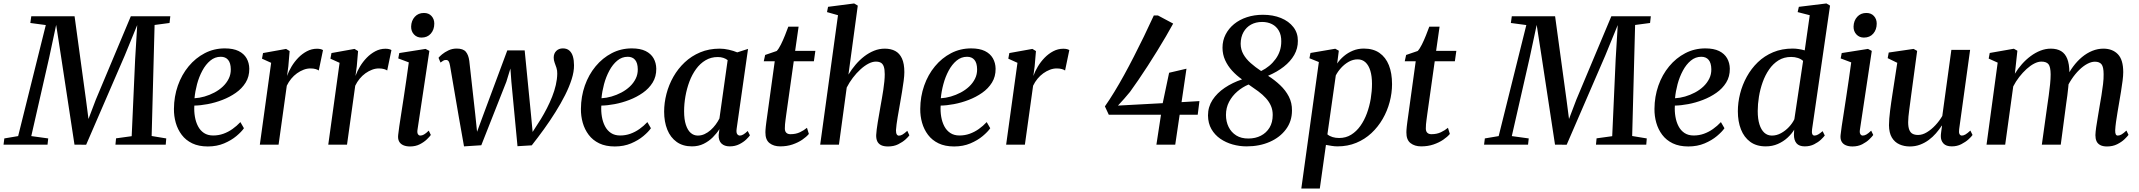

<svg xmlns="http://www.w3.org/2000/svg" viewBox="-58 -837 12375 1111"><path d="M-37.5 0 -33 -36 47 -49.5 207 -692 117.5 -704 123 -743H373.5L440 -256.5L454 -148.5L496.5 -260.5L699 -743H927.5L923 -704L836.5 -692.5L819.5 -50L904 -36L901 0H610L613.5 -36.5L704 -49L724 -494.5L736 -692L664 -516L440.5 0.5L373 0L296 -505.5L267 -693L226.5 -503.5L123 -49.5L221 -36L217 0Z M1353.5 -95Q1339.5 -74.5 1310 -49.8Q1280.5 -25 1238.5 -7.2Q1196.5 10.5 1144.5 10.5Q1092 10.5 1054.5 -7.5Q1017 -25.5 993.5 -56.8Q970 -88 959 -126.8Q948 -165.5 948.5 -207Q949 -278.5 971.2 -341.8Q993.5 -405 1033.5 -453.2Q1073.5 -501.5 1126.8 -529.2Q1180 -557 1243 -557Q1291.5 -557 1322.5 -541.8Q1353.5 -526.5 1368.8 -499.8Q1384 -473 1384.5 -439.5Q1385 -394 1363.5 -359.2Q1342 -324.5 1306.5 -299.8Q1271 -275 1228.8 -258.8Q1186.5 -242.5 1143.8 -234.5Q1101 -226.5 1066.5 -226Q1064.5 -192.5 1069.8 -161.8Q1075 -131 1087.8 -106.5Q1100.5 -82 1122.2 -67.5Q1144 -53 1175.5 -53Q1206.5 -53 1234.5 -63Q1262.5 -73 1287.2 -90.5Q1312 -108 1333 -130.5ZM1219.5 -508.5Q1185.5 -508.5 1158.8 -486.2Q1132 -464 1112.8 -428Q1093.5 -392 1082.2 -350Q1071 -308 1067.5 -268.5Q1096 -270 1125.5 -278.5Q1155 -287 1182.5 -301.5Q1210 -316 1231.5 -336.2Q1253 -356.5 1265.5 -381.8Q1278 -407 1277.5 -436.5Q1277 -472.5 1262 -490.5Q1247 -508.5 1219.5 -508.5Z M1445.5 0 1511 -473.5 1458 -497.5 1464 -530 1597.5 -554 1618 -541.5 1610.5 -453.5 1603 -397.5Q1612.5 -424.5 1629 -452Q1645.5 -479.5 1668 -502.8Q1690.5 -526 1718 -540.5Q1745.5 -555 1776.5 -555Q1788 -555 1797.2 -552.8Q1806.5 -550.5 1811 -547L1786.5 -429Q1782 -433 1769.2 -437Q1756.5 -441 1738 -441Q1718.5 -441 1698.8 -433.5Q1679 -426 1660.5 -412.8Q1642 -399.5 1627 -381.2Q1612 -363 1601.5 -341L1554 0Z M1841.5 0 1907 -473.5 1854 -497.5 1860 -530 1993.5 -554 2014 -541.5 2006.5 -453.5 1999 -397.5Q2008.5 -424.5 2025 -452Q2041.5 -479.5 2064 -502.8Q2086.5 -526 2114 -540.5Q2141.5 -555 2172.5 -555Q2184 -555 2193.2 -552.8Q2202.5 -550.5 2207 -547L2182.5 -429Q2178 -433 2165.2 -437Q2152.5 -441 2134 -441Q2114.5 -441 2094.8 -433.5Q2075 -426 2056.5 -412.8Q2038 -399.5 2023 -381.2Q2008 -363 1997.5 -341L1950 0Z M2314.5 10.5Q2292 10.5 2275.5 3.2Q2259 -4 2251.2 -18.8Q2243.5 -33.5 2246 -56Q2247.5 -73.5 2252.5 -106.5Q2257.5 -139.5 2264.2 -182.8Q2271 -226 2278.5 -275.5Q2286 -325 2293.5 -376.5Q2301 -428 2307.5 -476L2246.5 -499L2252.5 -530L2404.5 -554L2426.5 -542.5L2358 -87.5Q2355 -69.5 2360.2 -61Q2365.5 -52.5 2374 -52.5Q2384.5 -52.5 2395.5 -58.8Q2406.5 -65 2423 -81L2435 -56Q2428.5 -46.5 2412.2 -30.8Q2396 -15 2371.2 -2.2Q2346.5 10.5 2314.5 10.5ZM2381 -619.5Q2354.5 -619.5 2337.5 -637.8Q2320.5 -656 2321 -683.5Q2322 -717.5 2342.2 -739.8Q2362.5 -762 2395 -762Q2423 -762 2439 -744.2Q2455 -726.5 2455 -700.5Q2455 -665.5 2435 -642.5Q2415 -619.5 2381 -619.5Z M2627 10 2597 -159.5 2546 -457.5Q2543 -475.5 2537.8 -482.8Q2532.5 -490 2523.5 -490Q2513.5 -490.5 2506.2 -485.5Q2499 -480.5 2491 -475L2479.5 -502.5Q2485 -510 2500 -522.5Q2515 -535 2537 -545.5Q2559 -556 2584.5 -556Q2622 -556 2637.5 -537.5Q2653 -519 2657.5 -485L2692 -176L2702.5 -74.5L2742 -181.5L2877.5 -545.5H2978L3015 -169.5L3024 -73.5L3072 -148.5Q3090 -178 3106.8 -210.8Q3123.5 -243.5 3137 -277.5Q3150.5 -311.5 3158.2 -345.2Q3166 -379 3166.5 -410.5Q3167 -429 3161.8 -444.8Q3156.5 -460.5 3151.2 -474.8Q3146 -489 3146 -503.5Q3146 -527.5 3160.8 -542.2Q3175.5 -557 3199 -557Q3222.5 -557 3236.8 -544.2Q3251 -531.5 3257.2 -509.8Q3263.5 -488 3263.5 -459.5Q3264 -423 3250 -378.8Q3236 -334.5 3211.8 -286.5Q3187.5 -238.5 3156.2 -188.5Q3125 -138.5 3089.8 -89.8Q3054.5 -41 3019 4L2936.5 9L2901 -364.5L2895.5 -440.5L2872 -364L2727 3.5Z M3708.5 -95Q3694.5 -74.5 3665 -49.8Q3635.5 -25 3593.5 -7.2Q3551.5 10.5 3499.5 10.5Q3447 10.5 3409.5 -7.5Q3372 -25.5 3348.5 -56.8Q3325 -88 3314 -126.8Q3303 -165.5 3303.5 -207Q3304 -278.5 3326.2 -341.8Q3348.5 -405 3388.5 -453.2Q3428.5 -501.5 3481.8 -529.2Q3535 -557 3598 -557Q3646.5 -557 3677.5 -541.8Q3708.5 -526.5 3723.8 -499.8Q3739 -473 3739.5 -439.5Q3740 -394 3718.5 -359.2Q3697 -324.5 3661.5 -299.8Q3626 -275 3583.8 -258.8Q3541.5 -242.5 3498.8 -234.5Q3456 -226.5 3421.5 -226Q3419.5 -192.5 3424.8 -161.8Q3430 -131 3442.8 -106.5Q3455.5 -82 3477.2 -67.5Q3499 -53 3530.5 -53Q3561.5 -53 3589.5 -63Q3617.5 -73 3642.2 -90.5Q3667 -108 3688 -130.5ZM3574.5 -508.5Q3540.5 -508.5 3513.8 -486.2Q3487 -464 3467.8 -428Q3448.5 -392 3437.2 -350Q3426 -308 3422.5 -268.5Q3451 -270 3480.5 -278.5Q3510 -287 3537.5 -301.5Q3565 -316 3586.5 -336.2Q3608 -356.5 3620.5 -381.8Q3633 -407 3632.5 -436.5Q3632 -472.5 3617 -490.5Q3602 -508.5 3574.5 -508.5Z M4204.5 -91.5Q4201.5 -69.5 4207.8 -61Q4214 -52.5 4223.5 -52.5Q4232.5 -52.5 4243.2 -58.8Q4254 -65 4268.5 -79L4281.5 -54Q4276 -45.5 4260 -30Q4244 -14.5 4219.5 -2.2Q4195 10 4164.5 10Q4134 10 4116.8 -6.5Q4099.5 -23 4100.5 -56.5L4105 -90Q4089.5 -65.5 4066.5 -42.5Q4043.5 -19.5 4013.5 -4.8Q3983.5 10 3946 10Q3893.5 10 3857.5 -15.8Q3821.5 -41.5 3803.2 -87Q3785 -132.5 3785 -191Q3785 -242 3798.5 -294Q3812 -346 3838.5 -392.8Q3865 -439.5 3904 -476.2Q3943 -513 3993.8 -534.2Q4044.5 -555.5 4106.5 -555.5Q4132 -555.5 4159.5 -549.2Q4187 -543 4208 -534L4270.5 -554ZM4152.5 -489Q4142 -497.5 4127.5 -502.2Q4113 -507 4095.5 -507Q4056 -507 4024.5 -488.2Q3993 -469.5 3969.8 -437.5Q3946.5 -405.5 3931.2 -364.8Q3916 -324 3908.2 -279.8Q3900.5 -235.5 3900.5 -193Q3900.5 -146 3910.8 -114.8Q3921 -83.5 3938.8 -68Q3956.5 -52.5 3980 -52.5Q4000.5 -52.5 4019.2 -61.2Q4038 -70 4054 -84.2Q4070 -98.5 4083 -116Q4096 -133.5 4105 -151.5Z M4492 -177.5Q4489.5 -158 4487.5 -143.8Q4485.5 -129.5 4484.5 -117.8Q4483.5 -106 4483.5 -93.5Q4483.5 -77 4492 -68.8Q4500.5 -60.5 4516 -60.5Q4547 -60.5 4570.8 -71.8Q4594.5 -83 4611.5 -97.5L4622.5 -62Q4608.5 -45 4584.2 -28.5Q4560 -12 4527.8 -1Q4495.5 10 4456.5 10Q4419 10 4394.8 -9Q4370.5 -28 4371 -71.5Q4371 -77 4371.5 -85Q4372 -93 4373.2 -104.5Q4374.5 -116 4376.5 -131.5Q4378.5 -147 4381.5 -167.5L4425 -482.5H4361.5L4369.5 -519L4436.5 -542Q4448 -554 4460.5 -579Q4473 -604 4484.2 -632.2Q4495.5 -660.5 4503.5 -682.5H4563L4543 -542.5H4660L4651.5 -482.5H4535Z M5080.5 10.5Q5055.5 10.5 5040.2 2.8Q5025 -5 5018.2 -19.5Q5011.5 -34 5012 -55.5Q5012.5 -68.5 5015 -88Q5017.5 -107.5 5021.2 -130.2Q5025 -153 5029.2 -176.5Q5033.5 -200 5037 -222Q5041 -244 5045.2 -268.2Q5049.5 -292.5 5053.2 -317.2Q5057 -342 5059.2 -365Q5061.5 -388 5061.5 -407.5Q5061.5 -435.5 5056 -451.5Q5050.5 -467.5 5039.2 -474Q5028 -480.5 5010 -480.5Q4990 -480.5 4967 -468.5Q4944 -456.5 4920.8 -435.2Q4897.5 -414 4877 -387Q4856.5 -360 4841.5 -330.5L4796.5 0H4688L4791 -749L4727.5 -767L4733.5 -797.5L4884.5 -817L4905.5 -804.5L4851.5 -405.5Q4870 -436 4893 -463Q4916 -490 4943 -510.8Q4970 -531.5 4999.8 -543.5Q5029.5 -555.5 5061.5 -555.5Q5097 -555.5 5122.2 -542Q5147.5 -528.5 5161.2 -498.5Q5175 -468.5 5175 -419.5Q5175 -399.5 5171 -369Q5167 -338.5 5161.5 -305.5Q5156 -272.5 5151 -244Q5147.5 -224.5 5143.8 -202.5Q5140 -180.5 5136.2 -159Q5132.5 -137.5 5130 -118Q5127.5 -98.5 5126.5 -83.5Q5126.5 -66.5 5131.2 -59.2Q5136 -52 5143.5 -52Q5153.5 -52 5164.5 -58.5Q5175.5 -65 5192 -80L5204 -54Q5198.5 -45.5 5181.8 -30.2Q5165 -15 5139.5 -2.2Q5114 10.5 5080.5 10.5Z M5672 -95Q5658 -74.5 5628.5 -49.8Q5599 -25 5557 -7.2Q5515 10.5 5463 10.5Q5410.5 10.5 5373 -7.5Q5335.5 -25.5 5312 -56.8Q5288.5 -88 5277.5 -126.8Q5266.5 -165.5 5267 -207Q5267.5 -278.5 5289.8 -341.8Q5312 -405 5352 -453.2Q5392 -501.5 5445.2 -529.2Q5498.5 -557 5561.5 -557Q5610 -557 5641 -541.8Q5672 -526.5 5687.2 -499.8Q5702.5 -473 5703 -439.5Q5703.5 -394 5682 -359.2Q5660.5 -324.5 5625 -299.8Q5589.5 -275 5547.2 -258.8Q5505 -242.5 5462.2 -234.5Q5419.5 -226.5 5385 -226Q5383 -192.5 5388.2 -161.8Q5393.5 -131 5406.2 -106.5Q5419 -82 5440.8 -67.5Q5462.5 -53 5494 -53Q5525 -53 5553 -63Q5581 -73 5605.8 -90.5Q5630.5 -108 5651.5 -130.5ZM5538 -508.5Q5504 -508.5 5477.2 -486.2Q5450.5 -464 5431.2 -428Q5412 -392 5400.8 -350Q5389.5 -308 5386 -268.5Q5414.5 -270 5444 -278.5Q5473.5 -287 5501 -301.5Q5528.5 -316 5550 -336.2Q5571.5 -356.5 5584 -381.8Q5596.5 -407 5596 -436.5Q5595.5 -472.5 5580.5 -490.5Q5565.5 -508.5 5538 -508.5Z M5764 0 5829.5 -473.5 5776.5 -497.5 5782.5 -530 5916 -554 5936.5 -541.5 5929 -453.5 5921.5 -397.5Q5931 -424.5 5947.5 -452Q5964 -479.5 5986.5 -502.8Q6009 -526 6036.5 -540.5Q6064 -555 6095 -555Q6106.5 -555 6115.8 -552.8Q6125 -550.5 6129.5 -547L6105 -429Q6100.5 -433 6087.8 -437Q6075 -441 6056.5 -441Q6037 -441 6017.2 -433.5Q5997.5 -426 5979 -412.8Q5960.5 -399.5 5945.5 -381.2Q5930.5 -363 5920 -341L5872.5 0Z M6633.5 0 6660 -173H6358L6335.5 -221.5Q6362.5 -260 6390.2 -305.5Q6418 -351 6446.2 -402.2Q6474.5 -453.5 6503.2 -509.8Q6532 -566 6561 -625.5Q6590 -685 6618.5 -747.5H6642.5L6730.5 -700.5Q6712 -666.5 6688.2 -625.8Q6664.5 -585 6637.5 -541.5Q6610.5 -498 6583 -455.2Q6555.5 -412.5 6529 -374Q6502.5 -335.5 6480.5 -305Q6464 -285 6446.5 -265Q6429 -245 6411 -226L6670 -240L6707 -416L6807.5 -439.5L6779 -246L6882.5 -252L6872.5 -173H6768L6742.5 0Z M7155 10Q7114.5 10 7075 -1Q7035.5 -12 7003.2 -34.2Q6971 -56.5 6951.8 -90Q6932.5 -123.5 6932 -169Q6932 -218.5 6958.2 -258.8Q6984.5 -299 7029 -329Q7073.5 -359 7129 -377.5Q7097 -400 7071.5 -428Q7046 -456 7031 -489.2Q7016 -522.5 7016 -561Q7016 -602.5 7033.8 -637.2Q7051.5 -672 7083 -697.8Q7114.5 -723.5 7157.2 -737.5Q7200 -751.5 7250 -751.5Q7308.5 -751.5 7354.2 -732.8Q7400 -714 7426.2 -680Q7452.5 -646 7452 -600.5Q7452.5 -557 7431 -519.2Q7409.5 -481.5 7370.5 -451Q7331.5 -420.5 7279.5 -398.5Q7318 -374 7349.5 -344.2Q7381 -314.5 7399.8 -278.2Q7418.5 -242 7418 -197.5Q7418 -135.5 7383.2 -88.8Q7348.5 -42 7289.2 -16Q7230 10 7155 10ZM7239.5 -426Q7291 -451 7323.5 -495.8Q7356 -540.5 7356 -597Q7356.5 -634 7342 -659.2Q7327.5 -684.5 7302.5 -697.2Q7277.5 -710 7245 -710Q7209 -710 7181.2 -694.8Q7153.5 -679.5 7137.5 -651.2Q7121.5 -623 7121 -583.5Q7121.5 -550 7136.8 -523Q7152 -496 7178.8 -472.2Q7205.5 -448.5 7239.5 -426ZM7166 -35.5Q7206.5 -35.5 7238 -51.8Q7269.5 -68 7288 -98.2Q7306.5 -128.5 7306.5 -172Q7306.5 -201 7296.2 -224.5Q7286 -248 7267.2 -268.8Q7248.5 -289.5 7223 -308.5Q7197.5 -327.5 7167 -348Q7132 -333.5 7102 -307.8Q7072 -282 7054 -247.8Q7036 -213.5 7036 -172Q7036 -133.5 7051.2 -102.5Q7066.5 -71.5 7095.5 -53.2Q7124.5 -35 7166 -35.5Z M7472 254 7573.5 -478 7519 -500 7525 -530.5 7668.5 -555 7689 -543.5 7679.5 -469.5Q7695 -492.5 7718.2 -512.2Q7741.5 -532 7770.8 -544Q7800 -556 7833.5 -556Q7888 -556 7924.2 -530.8Q7960.5 -505.5 7978.8 -459.5Q7997 -413.5 7997 -350Q7997 -298.5 7983.2 -246.8Q7969.5 -195 7942.8 -148.8Q7916 -102.5 7877.8 -66.8Q7839.5 -31 7790 -10.5Q7740.5 10 7681 10Q7665 10 7647.8 7.2Q7630.5 4.5 7614.5 1.5L7579 254ZM7623 -59.5Q7635.5 -49 7652.8 -43.8Q7670 -38.5 7691 -38.5Q7730 -38.5 7760.5 -57.5Q7791 -76.5 7813.8 -108.5Q7836.5 -140.5 7851.5 -181.2Q7866.5 -222 7873.8 -266Q7881 -310 7881 -352Q7881 -395.5 7871.5 -427.2Q7862 -459 7843.5 -476.2Q7825 -493.5 7798 -493.5Q7771 -493.5 7746.2 -479.5Q7721.5 -465.5 7702.2 -444.2Q7683 -423 7671.5 -400.5Z M8201 -177.5Q8198.5 -158 8196.5 -143.8Q8194.5 -129.5 8193.5 -117.8Q8192.5 -106 8192.5 -93.5Q8192.5 -77 8201 -68.8Q8209.5 -60.5 8225 -60.5Q8256 -60.5 8279.8 -71.8Q8303.5 -83 8320.5 -97.5L8331.5 -62Q8317.5 -45 8293.2 -28.5Q8269 -12 8236.8 -1Q8204.5 10 8165.5 10Q8128 10 8103.8 -9Q8079.5 -28 8080 -71.5Q8080 -77 8080.5 -85Q8081 -93 8082.2 -104.5Q8083.5 -116 8085.5 -131.5Q8087.5 -147 8090.5 -167.5L8134 -482.5H8070.5L8078.5 -519L8145.5 -542Q8157 -554 8169.5 -579Q8182 -604 8193.2 -632.2Q8204.5 -660.5 8212.5 -682.5H8272L8252 -542.5H8369L8360.5 -482.5H8244Z M8529.5 0 8534 -36 8614 -49.5 8774 -692 8684.5 -704 8690 -743H8940.5L9007 -256.5L9021 -148.5L9063.5 -260.5L9266 -743H9494.5L9490 -704L9403.5 -692.5L9386.5 -50L9471 -36L9468 0H9177L9180.5 -36.5L9271 -49L9291 -494.5L9303 -692L9231 -516L9007.5 0.5L8940 0L8863 -505.5L8834 -693L8793.5 -503.5L8690 -49.5L8788 -36L8784 0Z M9920.5 -95Q9906.5 -74.5 9877 -49.8Q9847.5 -25 9805.5 -7.2Q9763.5 10.5 9711.5 10.5Q9659 10.5 9621.5 -7.5Q9584 -25.5 9560.5 -56.8Q9537 -88 9526 -126.8Q9515 -165.5 9515.5 -207Q9516 -278.5 9538.2 -341.8Q9560.5 -405 9600.5 -453.2Q9640.5 -501.5 9693.8 -529.2Q9747 -557 9810 -557Q9858.5 -557 9889.5 -541.8Q9920.5 -526.5 9935.8 -499.8Q9951 -473 9951.5 -439.5Q9952 -394 9930.5 -359.2Q9909 -324.5 9873.5 -299.8Q9838 -275 9795.8 -258.8Q9753.5 -242.5 9710.8 -234.5Q9668 -226.5 9633.5 -226Q9631.5 -192.5 9636.8 -161.8Q9642 -131 9654.8 -106.5Q9667.5 -82 9689.2 -67.5Q9711 -53 9742.5 -53Q9773.5 -53 9801.5 -63Q9829.5 -73 9854.2 -90.5Q9879 -108 9900 -130.5ZM9786.5 -508.5Q9752.5 -508.5 9725.8 -486.2Q9699 -464 9679.8 -428Q9660.5 -392 9649.2 -350Q9638 -308 9634.5 -268.5Q9663 -270 9692.5 -278.5Q9722 -287 9749.5 -301.5Q9777 -316 9798.5 -336.2Q9820 -356.5 9832.5 -381.8Q9845 -407 9844.5 -436.5Q9844 -472.5 9829 -490.5Q9814 -508.5 9786.5 -508.5Z M10427.5 -89Q10425 -71 10428.5 -61.8Q10432 -52.5 10441.5 -52.5Q10451 -52.5 10462 -58.5Q10473 -64.5 10488.5 -78L10501 -53Q10494.5 -44 10478.8 -29Q10463 -14 10439.2 -2Q10415.5 10 10385.5 10Q10352.5 10 10337.5 -7.8Q10322.5 -25.5 10322.5 -58.5L10324 -86.5Q10310 -63 10285.8 -40.5Q10261.5 -18 10229.5 -4Q10197.5 10 10159.5 10Q10105.5 10 10069.8 -16.2Q10034 -42.5 10016 -88.2Q9998 -134 9998 -193Q9998 -243.5 10011 -295Q10024 -346.5 10049.8 -393.2Q10075.5 -440 10113.5 -476.8Q10151.5 -513.5 10202.2 -534.8Q10253 -556 10315.5 -556Q10332.5 -556 10351 -553Q10369.5 -550 10385 -545.5L10414 -749L10344 -767L10351 -797.5L10510.5 -817L10531.5 -804.5ZM10375.5 -484.5Q10364 -495.5 10345.8 -501.5Q10327.5 -507.5 10306.5 -507.5Q10265 -507.5 10233.2 -487.8Q10201.5 -468 10178.8 -435Q10156 -402 10141.5 -361.2Q10127 -320.5 10120 -277.2Q10113 -234 10113 -194.5Q10113 -149 10123 -117.2Q10133 -85.5 10151.2 -69Q10169.5 -52.5 10195 -52.5Q10222.5 -52.5 10248 -66.5Q10273.5 -80.5 10293.8 -102.2Q10314 -124 10325 -147Z M10661 10.5Q10638.5 10.5 10622 3.2Q10605.5 -4 10597.8 -18.8Q10590 -33.5 10592.5 -56Q10594 -73.5 10599 -106.5Q10604 -139.5 10610.8 -182.8Q10617.5 -226 10625 -275.5Q10632.5 -325 10640 -376.5Q10647.5 -428 10654 -476L10593 -499L10599 -530L10751 -554L10773 -542.5L10704.5 -87.5Q10701.5 -69.5 10706.8 -61Q10712 -52.5 10720.5 -52.5Q10731 -52.5 10742 -58.8Q10753 -65 10769.5 -81L10781.5 -56Q10775 -46.5 10758.8 -30.8Q10742.5 -15 10717.8 -2.2Q10693 10.5 10661 10.5ZM10727.5 -619.5Q10701 -619.5 10684 -637.8Q10667 -656 10667.5 -683.5Q10668.5 -717.5 10688.8 -739.8Q10709 -762 10741.5 -762Q10769.5 -762 10785.5 -744.2Q10801.5 -726.5 10801.5 -700.5Q10801.5 -665.5 10781.5 -642.5Q10761.5 -619.5 10727.5 -619.5Z M10993 10.5Q10960 10.5 10932.8 -1.8Q10905.5 -14 10889.2 -41Q10873 -68 10872.5 -112.5Q10872.5 -129 10874.2 -150.8Q10876 -172.5 10879 -197Q10882 -221.5 10885.5 -245.2Q10889 -269 10892 -288.5L10920.5 -473.5L10865 -500.5L10871 -533L11015 -554L11035.5 -542.5L11001 -287Q10998.5 -266.5 10995.5 -244.8Q10992.5 -223 10989.8 -202Q10987 -181 10985.2 -162.5Q10983.5 -144 10983.5 -130Q10983.5 -102 10990 -85.8Q10996.5 -69.5 11009.2 -62.8Q11022 -56 11041 -56Q11066 -56 11092 -71.8Q11118 -87.5 11141.2 -112.5Q11164.5 -137.5 11181 -166L11233.5 -548.5H11342L11278.5 -89Q11276 -70.5 11280.5 -61.5Q11285 -52.5 11294.5 -52.5Q11304 -52.5 11315.5 -59.2Q11327 -66 11343.5 -81.5L11356 -56Q11350 -46.5 11333 -31Q11316 -15.5 11291.2 -2.8Q11266.5 10 11236 10Q11203 10 11187.5 -7Q11172 -24 11172.5 -50Q11172.5 -53 11173 -59.8Q11173.5 -66.5 11174.8 -75.2Q11176 -84 11177.2 -93Q11178.5 -102 11179.5 -109.5L11178 -110Q11163 -87 11144.2 -65.5Q11125.5 -44 11102.5 -27Q11079.5 -10 11052.2 0.2Q11025 10.5 10993 10.5Z M11615.5 -543.5 11601 -410.5Q11618.5 -439.5 11641.8 -465.8Q11665 -492 11692.2 -512.2Q11719.5 -532.5 11749 -544Q11778.5 -555.5 11809 -555.5Q11845 -555.5 11868.8 -541Q11892.5 -526.5 11904.2 -496.5Q11916 -466.5 11916.5 -419Q11916.5 -412.5 11915.8 -404.2Q11915 -396 11914.2 -386.5Q11913.5 -377 11912 -367L11896.5 -380.5Q11914 -419.5 11937.8 -451.5Q11961.5 -483.5 11989.5 -506.8Q12017.5 -530 12049 -542.8Q12080.5 -555.5 12113.5 -555.5Q12165.5 -555.5 12196.8 -523.5Q12228 -491.5 12228 -419.5Q12228 -399.5 12224.2 -369.5Q12220.5 -339.5 12215 -306.5Q12209.5 -273.5 12204.5 -244Q12200 -217.5 12195 -188Q12190 -158.5 12186.2 -131.2Q12182.5 -104 12181.5 -83.5Q12181 -67 12184.8 -59.8Q12188.5 -52.5 12196.5 -52.5Q12207 -52.5 12218.5 -59.2Q12230 -66 12246.5 -81.5L12258.5 -56.5Q12252 -47.5 12235.5 -31.5Q12219 -15.5 12193.2 -2.5Q12167.5 10.5 12134 10.5Q12109.5 10.5 12094.5 2.2Q12079.5 -6 12073.2 -20.5Q12067 -35 12067 -55Q12067.5 -73 12071.5 -101.2Q12075.5 -129.5 12081.2 -161.5Q12087 -193.5 12091.5 -223.5Q12096.5 -252 12102 -285Q12107.5 -318 12111.2 -350Q12115 -382 12114.5 -407.5Q12114.5 -449.5 12102.5 -464.8Q12090.5 -480 12064 -480Q12043.5 -480 12020 -467.5Q11996.5 -455 11973 -432Q11949.5 -409 11929 -378.2Q11908.5 -347.5 11894 -311.5L11914 -378Q11912.5 -356.5 11910 -332.5Q11907.5 -308.5 11904.5 -284.2Q11901.5 -260 11898 -238L11866.5 0H11757L11788 -222Q11792.5 -251.5 11797 -284.8Q11801.5 -318 11804.8 -349.8Q11808 -381.5 11808 -407Q11807.5 -450.5 11795.5 -465.5Q11783.5 -480.5 11754 -480.5Q11735 -480.5 11713 -469.2Q11691 -458 11668.8 -437.8Q11646.5 -417.5 11626.2 -391.5Q11606 -365.5 11591.5 -337L11545 0H11437L11501.5 -474.5L11449.5 -498L11455.5 -530.5L11595 -555Z"/></svg>

Font: Merriweather 48pt Medium
Style: Italic
Weight: 500
Italic angle: -7.8°
Version: Version 2.101